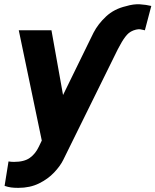

<svg xmlns="http://www.w3.org/2000/svg" viewBox="-20 -691 748 924"><path d="M546.9 -453.8 284.4 78.5Q269.9 108 240.4 139.2Q210.9 170.5 167.6 191.8Q124.3 213.1 68.2 213.1Q47.6 213.1 33.2 211.1Q18.8 209.2 2.1 203.5L21 85.9Q34.4 88.1 46.9 88.1Q96.6 88.1 123.6 68.7Q150.6 49.4 166.9 14.9L181.1 -14.6L70.3 -545.5H227.6L283.4 -233.7L409.8 -492.2L430 -533.4Q451.7 -575.6 490.6 -611.9Q529.5 -648.1 586.3 -661.2Q622.5 -672.2 653.4 -670.3Q684.3 -668.3 708.1 -662.3L677.2 -545.1Q675.4 -545.5 671.9 -546.5Q662.3 -549 654.1 -550.1Q646 -551.1 634.2 -548.3Q607.6 -541.9 591.1 -523.6Q574.6 -505.3 558.2 -474.4Z"/></svg>

Font: Inter UI
Style: Bold Italic
Weight: 700
Italic angle: 9.39999°
Designer: Rasmus Andersson
Foundry: rsms
Version: 3.2;8d6f07862